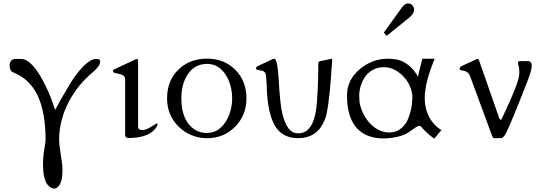

<svg xmlns="http://www.w3.org/2000/svg" viewBox="-20 -799 3184 1129"><path d="M298.3 310.5Q232.9 299.3 232.9 169.4Q232.9 121.1 240.5 77.9Q248 34.7 248 24.9Q248 -136.7 202.1 -235.4Q156.2 -334 57.6 -373.5Q36.6 -381.8 36.6 -416Q36.6 -430.2 45.7 -441.4Q54.7 -452.6 72.3 -452.6H102.5Q171.4 -452.6 249 -292.5Q280.8 -227.5 303.7 -152.8Q325.7 -191.4 346.4 -228.8Q367.2 -266.1 388.2 -300.3Q452.1 -404.8 509.8 -441.4Q527.8 -452.6 548.3 -452.6Q568.8 -452.6 568.8 -437Q568.8 -410.6 526.1 -374.8Q483.4 -338.9 449.2 -297.9Q415 -256.8 387.7 -206.5Q327.6 -94.7 327.6 24.4Q327.6 46.4 334 86.9Q347.2 167.5 347.2 195.6Q347.2 223.6 345 241.9Q342.8 260.3 336.9 274.4Q325.2 306.2 298.3 310.5Z M889.6 -66.4Q898.4 -72.8 902.3 -72.8Q906.2 -72.8 906.2 -66.4Q906.2 -62 902.3 -55.7Q862.8 12.7 732.9 12.7Q728 12.7 721.9 8.3Q715.8 3.9 715.8 -7.3V-332.5Q715.8 -353 693.4 -360.8Q683.6 -364.3 672.4 -366.5Q661.1 -368.7 654.5 -370.6Q647.9 -372.6 646.2 -374.3Q644.5 -376 644.5 -379.9Q644.5 -387.2 651.9 -391.1L776.4 -449.7Q782.2 -452.6 783.7 -452.6Q792 -452.6 792 -440.9V-54.7Q792 -34.2 817.9 -34.2Q842.8 -34.2 889.6 -66.4Z M1197.3 13.7Q1148.4 13.7 1105.5 -4.4Q1062.5 -22.5 1030.8 -53.7Q962.4 -121.6 962.4 -220.2Q962.4 -327.6 1032.2 -392.6Q1097.2 -454.1 1198.2 -454.1Q1296.4 -454.1 1361.8 -390.6Q1429.2 -324.7 1429.2 -220.2Q1429.2 -120.6 1361.8 -53.2Q1294.9 13.7 1197.3 13.7ZM1307.6 -358.4Q1266.1 -423.3 1198.2 -423.3Q1122.6 -423.3 1081.1 -357.4Q1046.4 -301.8 1046.4 -220.2Q1046.4 -85.4 1128.9 -34.7Q1157.7 -17.1 1195.6 -17.1Q1233.4 -17.1 1261 -35.4Q1288.6 -53.7 1307.1 -83Q1325.7 -112.3 1335.4 -148.4Q1345.2 -184.6 1345.2 -220.7Q1345.2 -256.8 1335.7 -293.2Q1326.2 -329.6 1307.6 -358.4Z M1572.3 -116.2Q1551.8 -185.5 1548.8 -276.9Q1546.4 -363.3 1538.8 -372.1Q1531.2 -380.9 1522.5 -382.8Q1513.7 -384.8 1505.4 -386Q1497.1 -387.2 1491.2 -389.2Q1485.4 -391.1 1485.4 -396.5Q1485.4 -405.3 1494.1 -409.7L1585.9 -452.6Q1586.9 -453.1 1588.9 -453.1Q1590.8 -453.1 1592.8 -453.1Q1611.8 -453.1 1618.7 -332Q1627 -179.7 1641.8 -124Q1656.7 -68.4 1678.5 -41.7Q1700.2 -15.1 1731.7 -15.1Q1763.2 -15.1 1783.2 -30.5Q1803.2 -45.9 1815.9 -72.3Q1838.9 -119.1 1844.2 -207Q1851.6 -309.6 1851.6 -426.3Q1851.6 -436.5 1861.8 -439Q1887.2 -444.3 1900.6 -447.3Q1914.1 -450.2 1921.1 -451.9Q1928.2 -453.6 1931.2 -453.6Q1934.1 -453.6 1932.9 -438.5Q1931.6 -423.3 1929.4 -392.3Q1927.2 -361.3 1924.8 -327.6Q1922.4 -293.9 1918.9 -259.5Q1915.5 -225.1 1911.1 -193.4Q1901.4 -122.6 1890.4 -96.4Q1879.4 -70.3 1866.7 -51.5Q1854 -32.7 1835.4 -18.3Q1816.9 -3.9 1792 4.6Q1767.1 13.2 1732.4 13.2Q1697.8 13.2 1670.9 3.2Q1644 -6.8 1625 -24.4Q1606 -42 1593.3 -65.7Q1580.6 -89.4 1572.3 -116.2Z M2536.1 -453.6Q2477.5 -313.5 2477.5 -222.7Q2477.5 -131.3 2532.7 -69.3Q2551.3 -48.8 2575.7 -34.2L2533.7 16.1Q2509.8 0 2487.5 -21.2Q2465.3 -42.5 2459.5 -50.5Q2453.6 -58.6 2447.5 -58.6Q2441.4 -58.6 2437 -56.9Q2432.6 -55.2 2425.5 -50.5Q2418.5 -45.9 2407.5 -38.3Q2396.5 -30.8 2381.3 -20.3Q2366.2 -9.8 2348.1 -3.4Q2330.1 2.9 2310.5 6.8Q2209.5 27.3 2137.7 -3.4Q2020.5 -54.2 2020.5 -238.8Q2020.5 -330.6 2097.7 -394Q2170.4 -453.6 2258.8 -453.6Q2317.4 -453.6 2348.6 -437Q2379.9 -420.4 2400.1 -399.7Q2420.4 -378.9 2438.5 -346.7Q2439.9 -361.8 2446.8 -387.7Q2460 -437 2463.4 -453.6ZM2177.7 -53.2Q2221.2 -20 2269 -20Q2330.6 -20 2367.7 -76.7Q2380.9 -96.7 2392.8 -138.7Q2404.8 -180.7 2404.8 -237.3Q2396.5 -307.6 2344.2 -357.4Q2294.9 -403.8 2236.8 -403.8Q2177.7 -403.8 2138.2 -361.3Q2117.7 -339.4 2105 -305.2Q2092.3 -271 2092.3 -236.1Q2092.3 -201.2 2098.4 -177.7Q2104.5 -154.3 2115.7 -131.6Q2127 -108.9 2142.6 -88.6Q2158.2 -68.4 2177.7 -53.2ZM2239.3 -605Q2237.3 -606.9 2237.3 -607.9Q2237.3 -608.9 2239.3 -610.8L2343.3 -754.9Q2360.8 -778.8 2377.9 -778.8Q2395 -778.8 2405 -767.8Q2415 -756.8 2415 -742.2Q2415 -719.7 2388.2 -696.8L2256.8 -590.8Q2254.4 -589.4 2252.9 -589.4Q2251.5 -589.4 2250 -590.8Z M3036.6 -439.5H3090.8Q3094.7 -439.5 3100.8 -432.4Q3106.9 -425.3 3106.9 -414.6Q3106.9 -386.7 3083.3 -326.2Q3059.6 -265.6 3037.1 -209Q3014.6 -152.3 2998.8 -114.5Q2982.9 -76.7 2973.1 -54.4Q2963.4 -32.2 2957.5 -20.5Q2949.2 -4.4 2946.3 -1.2Q2943.4 2 2938.2 7.6Q2933.1 13.2 2929.2 13.2H2883.8Q2878.9 13.2 2873 -2L2743.7 -352.1Q2733.9 -377.9 2706.5 -383.3Q2696.8 -385.3 2689.7 -386.2Q2682.6 -387.2 2682.6 -393.6Q2682.6 -403.8 2694.3 -410.2L2787.6 -453.6Q2793.9 -453.6 2802.7 -427.7L2914.6 -106.9Q2924.3 -82 2934.1 -108.4Q2935.1 -110.8 2946.5 -135Q2958 -159.2 2974.1 -195.1Q2990.2 -231 3001 -257.6Q3011.7 -284.2 3018.3 -302.7Q3024.9 -321.3 3028.3 -334Q3033.7 -354.5 3033.7 -371.6Q3033.7 -388.7 3032.5 -397.2Q3031.2 -405.8 3029.8 -410.4Q3028.3 -415 3027.1 -418.7Q3025.9 -422.4 3025.9 -430.9Q3025.9 -439.5 3036.6 -439.5Z"/></svg>

Font: Cardo-Italic
Style: Italic
Weight: 400
Italic angle: -12°
Designer: David J. Perry
Foundry: David J. Perry
Version: Version 0.991